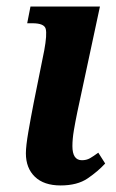

<svg xmlns="http://www.w3.org/2000/svg" viewBox="-20 -556 353 586"><path d="M165 10Q114 10 86.5 -16.5Q59 -43 59 -88Q59 -110 66.5 -153.5Q74 -197 83 -243L115 -402Q124 -451 119.5 -468Q115 -485 79 -485H63L73 -536H285L216 -214Q210 -185 205.5 -158.5Q201 -132 201 -110Q201 -67 230 -67Q244 -67 254.5 -73Q265 -79 280 -90L301 -57Q279 -33 247.5 -11.5Q216 10 165 10Z"/></svg>

Font: Noto Serif Condensed
Style: Bold Italic
Weight: 700
Width: 3
Italic angle: -12°
Designer: Monotype Design Team
Foundry: Monotype Imaging Inc.
Version: Version 2.014